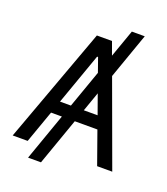

<svg xmlns="http://www.w3.org/2000/svg" viewBox="-158 -906 962 1106"><g transform="rotate(20 323.0 -353.5)"><path d="M438.5 -517.6 627.9 0H535.2L464.4 -199.2H325.7L223.6 89.8H144.5L246.6 -199.2H180.2L109.4 0H17.6L276.4 -707H369.1L397.9 -627.4L458 -796.9H537.1ZM273.9 -276.4 355.5 -506.8 325.2 -592.8H319.3L207 -276.4ZM437.5 -276.4 395 -395.5 353 -276.4Z"/></g></svg>

Font: Pretendard Std
Style: Regular
Weight: 400
Designer: Base glyphs from Inter by Rasmus Andersson; Hangeul glyphs from Noto Sans CJK(Source Han Sans) by Jang Soo-young and Kan
Foundry: Kil Hyung-jin
Version: Version 1.309